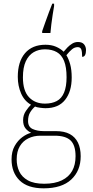

<svg xmlns="http://www.w3.org/2000/svg" viewBox="-20 -786 506 1047"><path d="M218 241Q131 241 87 198Q43 155 43 83Q43 40 60 10Q77 -20 101.5 -38Q126 -56 150 -62Q132 -70 119 -86Q106 -102 106 -131Q106 -159 121.5 -181.5Q137 -204 149 -215Q113 -235 95 -276.5Q77 -318 77 -367Q77 -450 116.5 -496Q156 -542 228 -542Q261 -542 286 -531Q311 -520 327 -504Q336 -515 347.5 -527Q359 -539 373.5 -548Q388 -557 405 -557Q428 -557 438.5 -544Q449 -531 449 -513Q449 -496 444 -486Q439 -476 428 -476Q428 -505 423 -517Q418 -529 404 -529Q387 -529 373 -517.5Q359 -506 342 -485Q354 -466 362.5 -436Q371 -406 371 -363Q371 -287 335 -241.5Q299 -196 228 -196Q217 -196 198 -198.5Q179 -201 171 -205Q155 -191 144 -172.5Q133 -154 133 -126Q133 -94 158 -82.5Q183 -71 219 -71H284Q331 -71 360.5 -55Q390 -39 405 -8.5Q420 22 420 66Q420 145 368.5 193Q317 241 218 241ZM221 216Q279 216 317 197.5Q355 179 373.5 146Q392 113 392 66Q392 6 365 -20Q338 -46 278 -46H200Q164 -46 134.5 -31.5Q105 -17 88 11.5Q71 40 71 83Q71 119 85 149Q99 179 132 197.5Q165 216 221 216ZM225 -221Q263 -221 289.5 -235Q316 -249 329.5 -281.5Q343 -314 343 -365Q343 -420 329.5 -453.5Q316 -487 289.5 -502Q263 -517 225 -517Q190 -517 163 -501Q136 -485 120.5 -451.5Q105 -418 105 -364Q105 -291 138 -256Q171 -221 225 -221ZM210 -616Q217 -637 227 -664.5Q237 -692 247 -719.5Q257 -747 265 -766H275V-753Q271 -729 267 -704Q263 -679 260 -654Q257 -629 255 -606H210Z"/></svg>

Font: Noto Serif Khmer SemiCondensed Thin
Style: Regular
Weight: 250
Width: 4
Designer: Danh Hong and the Monotype Design Team
Foundry: Monotype Imaging Inc.
Version: Version 2.004